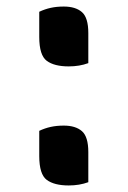

<svg xmlns="http://www.w3.org/2000/svg" viewBox="-20 -558 390 587"><path d="M250 -365Q223 -355 190 -355Q146 -355 123 -372Q100 -389 100 -445V-522Q117 -530 135 -534Q153 -538 175 -538Q211 -538 230.5 -521Q250 -504 250 -457ZM250 -1Q223 9 190 9Q146 9 123 -8Q100 -25 100 -81V-158Q117 -166 135 -170Q153 -174 175 -174Q211 -174 230.5 -157Q250 -140 250 -93Z"/></svg>

Font: Recursive Sn Csl St SmB
Style: Regular
Weight: 600
Version: Version 1.079;hotconv 1.0.112;makeotfexe 2.5.65598; ttfautoh